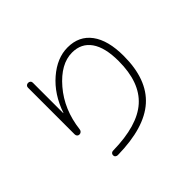

<svg xmlns="http://www.w3.org/2000/svg" viewBox="-161 -1019 1322 1322"><g transform="rotate(-45 500.0 -358.5)"><path d="M209 -275.4V-730.5Q209 -740.2 215.8 -746.6Q222.7 -752.9 232.9 -752.9Q243.2 -752.9 250 -747.1Q256.8 -741.2 256.8 -731.4V-434.6Q256.8 -433.6 257.8 -433.6Q258.8 -433.6 258.8 -434.6Q304.7 -569.3 399.9 -651.4Q495.1 -733.4 597.7 -733.4Q709 -733.4 769.5 -651.9Q830.1 -570.3 830.1 -418Q830.1 -189.5 705.6 -78.6Q581.1 32.2 318.4 36.1Q308.6 36.1 301.3 30.3Q293.9 24.4 293.9 14.2Q293.9 3.9 300.3 -2.4Q306.6 -8.8 317.4 -8.8Q558.6 -12.7 669.4 -111.8Q780.3 -210.9 780.3 -418Q780.3 -549.8 732.4 -618.2Q684.6 -686.5 594.7 -686.5Q483.4 -686.5 380.9 -566.9Q278.3 -447.3 257.8 -274.4Q256.8 -264.6 249.5 -257.8Q242.2 -251 231.9 -251Q221.7 -251 215.3 -257.8Q209 -264.6 209 -275.4Z"/></g></svg>

Font: Rounded Mgen+ 1mn light
Style: Regular
Weight: 200
Designer: [Source Han Sans]
Ryoko NISHIZUKA  (kana & ideographs); Paul D. Hunt (Latin, Greek & Cyrillic); Wenlong ZHANG  (bopomofo
Version: Version 1.059.20150602